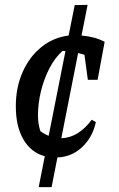

<svg xmlns="http://www.w3.org/2000/svg" viewBox="-20 -638 487 789"><path d="M192 131H139L164 4Q108 -11 76.5 -64.5Q45 -118 45 -201Q45 -279 73 -342Q101 -405 150 -444.5Q199 -484 262 -492L287 -617L340 -618L315 -492Q372 -487 410 -466L381 -310H341L327 -413Q314 -417 301 -420L232 -70Q302 -72 357 -146L374 -136Q360 -73 317 -33Q274 7 216 9ZM136 -164Q136 -129 146 -99Q162 -87 180 -80L249 -428Q243 -429 237 -429Q205 -400 182.5 -356Q160 -312 148 -262Q136 -212 136 -164Z"/></svg>

Font: Piazzolla SC Medium
Style: Italic
Weight: 500
Italic angle: -11.3°
Designer: Juan Pablo del Peral
Foundry: Huerta Tipografica
Version: Version 1.330